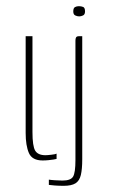

<svg xmlns="http://www.w3.org/2000/svg" viewBox="-20 -516 383 621"><path d="M118 3Q84 3 73.5 -21Q63 -45 63 -86V-399H85V-89Q85 -43 94 -28.5Q103 -14 127 -14Q133 -14 146 -15.5Q159 -17 163 -19V-2Q160 -1 153 0Q146 1 137 2Q128 3 118 3ZM186 85Q171 85 157.5 84Q144 83 138 82V65Q143 66 157.5 67Q172 68 182 68Q209 68 216.5 55Q224 42 224 2V-384Q224 -389 225 -392.5Q226 -396 228.5 -397.5Q231 -399 237 -399H246V-1Q246 31 241.5 50Q237 69 224 77Q211 85 186 85ZM236 -463Q230 -463 223.5 -466Q217 -469 217 -479Q217 -490 222.5 -493Q228 -496 235 -496Q243 -496 249 -493.5Q255 -491 255 -479Q255 -469 248.5 -466Q242 -463 236 -463Z"/></svg>

Font: Genos Thin Thin
Style: Regular
Weight: 250
Version: Version 1.010